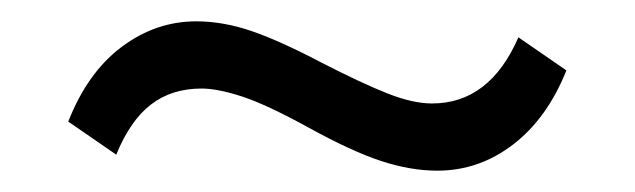

<svg xmlns="http://www.w3.org/2000/svg" viewBox="-20 -387 595 180"><path d="M390 -227Q365 -227 337.5 -236Q310 -245 270 -267Q230 -289 207 -296.5Q184 -304 169 -304Q141 -304 121.5 -289Q102 -274 89 -242L44 -273Q62 -319 94 -343Q126 -367 164 -367Q189 -367 215.5 -358Q242 -349 282 -328Q319 -309 343 -299.5Q367 -290 385 -290Q439 -290 466 -352L511 -321Q493 -276 461 -251.5Q429 -227 390 -227Z"/></svg>

Font: Rokkitt SemiBold
Style: Regular
Weight: 400
Version: Version 3.103